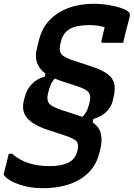

<svg xmlns="http://www.w3.org/2000/svg" viewBox="-69 -739 703 1009"><path d="M192 134Q318 134 336 59L339 48Q346 21 334 5Q322 -11 269 -28L181 -57Q103 -83 73 -119.5Q43 -156 56 -209L61 -229Q71 -270 99.5 -298.5Q128 -327 166 -336L170 -352Q103 -402 125 -485L136 -529Q158 -619 234.5 -669Q311 -719 425 -719Q464 -719 503 -712.5Q542 -706 571.5 -695.5Q601 -685 611 -672Q615 -665 613 -653Q604 -618 595 -583.5Q586 -549 578 -514H472Q461 -514 464 -525L481 -596Q447 -607 399 -607Q333 -607 298 -587Q263 -567 252 -523L247 -502Q240 -471 254.5 -453.5Q269 -436 323 -419L411 -390Q491 -364 517 -329.5Q543 -295 529 -234L524 -212Q516 -176 489 -150.5Q462 -125 422 -114L417 -97Q453 -71 461 -36.5Q469 -2 459 42L454 62Q433 152 355 201Q277 250 155 250Q88 250 31.5 230.5Q-25 211 -48 182Q-50 178 -49 174Q-41 145 -35.5 121Q-30 97 -23 69H-5Q67 134 192 134ZM343 -132Q354 -128 364 -125Q377 -138 384 -150.5Q391 -163 395 -177L402 -202Q410 -232 398.5 -251Q387 -270 336 -286L248 -315Q233 -320 219 -326Q198 -305 189 -269L183 -247Q175 -214 188.5 -196Q202 -178 254 -161Z"/></svg>

Font: Recursive Sn Lnr St SmB
Style: Italic
Weight: 600
Italic angle: -15°
Version: Version 1.079;hotconv 1.0.112;makeotfexe 2.5.65598; ttfautoh